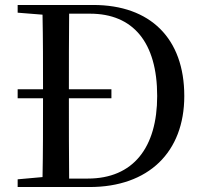

<svg xmlns="http://www.w3.org/2000/svg" viewBox="-20 -752 815 772"><path d="M428 -357V-393H257C257 -497 257 -598 258 -697H342C515 -697 612 -582 612 -366C612 -159 516 -34 333 -34H258C257 -136 257 -239 257 -357ZM51 -701 151 -693C153 -595 153 -496 153 -393H51V-357H153C153 -240 153 -138 151 -40L51 -31V0H340C577 0 721 -140 721 -366C721 -598 584 -732 355 -732H51Z"/></svg>

Font: Source Han Serif CN Medium
Style: Regular
Weight: 500
Designer: Ryoko NISHIZUKA 西塚涼子 (kana & ideographs); Frank Grießhammer (Latin, Greek & Cyrillic); Wenlong ZHANG 张文龙 (bopomofo); San
Foundry: Adobe
Version: Version 2.002;hotconv 1.1.0;makeotfexe 2.6.0